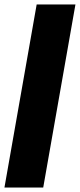

<svg xmlns="http://www.w3.org/2000/svg" viewBox="-42 -731 360 864"><path d="M-22 113 123 -711H297.5L152.5 113Z"/></svg>

Font: Anybody UltraExpanded Regular
Style: Bold Italic
Weight: 700
Width: 9
Italic angle: -10°
Designer: Tyler Finck
Foundry: Etcetera Type Company
Version: Version 1.010; ttfautohint (v1.8.3) -l 8 -r 50 -G 200 -x 14 